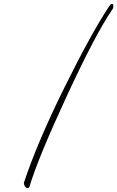

<svg xmlns="http://www.w3.org/2000/svg" viewBox="-20 -874 601 984"><path d="M556 -826Q470 -701 321 -379Q172 -57 130 86Q126 90 120.5 90Q115 90 109.5 83.5Q104 77 102 64Q170 -142 310 -425Q450 -708 541 -844Q548 -854 553 -854Q561 -854 561 -843Q561 -832 556 -826Z"/></svg>

Font: Mrs Saint Delafield
Style: Regular
Weight: 400
Designer: Alejandro Paul
Foundry: Alejandro Paul
Version: Version 1.000